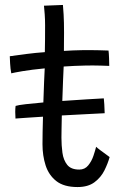

<svg xmlns="http://www.w3.org/2000/svg" viewBox="-20 -736 522 775"><path d="M422.5 -102Q415.5 -76.5 401.5 -48.2Q387.5 -20 361.5 -0.5Q335.5 19 293 19Q238 19 207.2 -5.2Q176.5 -29.5 164 -68.8Q151.5 -108 151.5 -153.5Q151.5 -174.5 152 -203.8Q152.5 -233 153.5 -265Q121 -263 92.2 -261Q63.5 -259 42.5 -257.5Q41.5 -270 41.5 -284.2Q41.5 -298.5 43 -308.5Q53.5 -312 84.2 -315.5Q115 -319 155 -322.5Q156.5 -368 158 -406.2Q159.5 -444.5 160.5 -460Q108 -455 71.2 -448.8Q34.5 -442.5 25.5 -440Q22 -457.5 20.8 -479.8Q19.5 -502 19.5 -509Q47 -513 85.8 -518Q124.5 -523 161 -525.5Q161.5 -548 161.8 -577.8Q162 -607.5 162 -634.5Q162 -657 160.5 -677.8Q159 -698.5 157.5 -713L234 -716Q235 -707.5 236.8 -677.2Q238.5 -647 238.5 -604Q238.5 -589 238.2 -567.2Q238 -545.5 238 -530.5Q252.5 -531.5 274.5 -532.5Q296.5 -533.5 310 -533.5Q346.5 -534 379.2 -533.2Q412 -532.5 418 -532Q419.5 -521.5 420.2 -501.5Q421 -481.5 421 -470Q415.5 -470.5 386 -471.2Q356.5 -472 327 -471.5Q306 -471 280.8 -470Q255.5 -469 237 -467.5Q236 -450 234.5 -411.2Q233 -372.5 231.5 -328.5Q283.5 -332 330 -335Q376.5 -338 399 -339Q400 -332.5 401 -314.8Q402 -297 402.5 -279Q375 -277.5 328.2 -275.2Q281.5 -273 229.5 -270Q229 -242 228.5 -218.2Q228 -194.5 228 -180Q228 -149 232 -119.5Q236 -90 251.2 -70.8Q266.5 -51.5 300 -51.5Q322.5 -51.5 336.2 -68.5Q350 -85.5 357.2 -107.2Q364.5 -129 368 -143.5Q372.5 -139 384.5 -130Q396.5 -121 408 -112.8Q419.5 -104.5 422.5 -102Z"/></svg>

Font: Grandstander Light
Style: Regular
Weight: 300
Designer: Tyler Finck
Foundry: Etcetera Type Co
Version: Version 1.200; ttfautohint (v1.8.3)